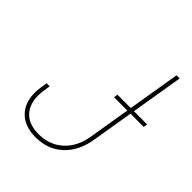

<svg xmlns="http://www.w3.org/2000/svg" viewBox="-204 -853 986 986"><g transform="rotate(45 289.0 -359.5)"><path d="M219.2 9.8Q141.6 9.8 97.9 -32.7Q54.2 -75.2 54.2 -149.9Q54.2 -156.7 54.7 -165.3Q55.2 -173.8 57.1 -188.2Q59.1 -202.6 63 -226.6H85.4Q81.5 -202.6 79.6 -188.5Q77.6 -174.3 77.1 -166.3Q76.7 -158.2 76.7 -151.4Q76.7 -86.4 113.3 -49.6Q149.9 -12.7 218.3 -12.7Q297.4 -12.7 350.6 -61Q403.8 -109.4 417.5 -193.4L505.9 -727.5H528.8L440.4 -193.4Q425.3 -99.6 366.5 -44.9Q307.6 9.8 219.2 9.8ZM358.4 -420.9 361.8 -442.4H577.6L574.2 -420.9Z"/></g></svg>

Font: Inter 20pt Thin
Style: Italic
Weight: 250
Italic angle: -9.3988°
Version: Version 4.001;git-66647c0bb